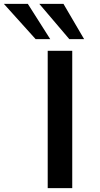

<svg xmlns="http://www.w3.org/2000/svg" viewBox="-121 -966 515 986"><path d="M124 0V-705H250V0ZM235 -765 81 -946H205L311 -765ZM62 -765 -101 -946H22L137 -765Z"/></svg>

Font: Nunito Sans 7pt Expanded SemiBold
Style: Regular
Weight: 600
Width: 7
Designer: Vernon Adams
Foundry: Vernon Adams
Version: Version 3.101;gftools[0.9.27]